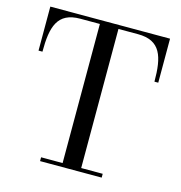

<svg xmlns="http://www.w3.org/2000/svg" viewBox="-110 -849 894 948"><g transform="rotate(15 337.0 -375.0)"><path d="M179.5 -19.5V0H494.5V-19.5H384.5V-730.5H484.5C601.5 -730.5 623.5 -652 623.5 -525H643V-750H31V-525H51C51 -652 72.5 -730.5 189.5 -730.5H289.5V-19.5Z"/></g></svg>

Font: Bodoni* 11
Style: Regular
Weight: 400
Version: Version 2.3